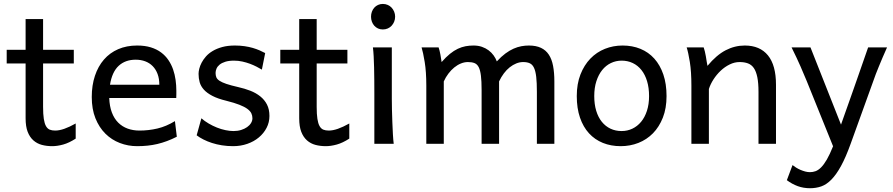

<svg xmlns="http://www.w3.org/2000/svg" viewBox="-20 -743 4613 992"><path d="M14.6 -485.8H112.3V-644.5H202.6V-485.8H361.3V-415H202.6V-190.4Q202.6 -152.8 206.3 -128.9Q210 -105 217.5 -91.6Q225.1 -78.1 236.8 -73.2Q248.5 -68.4 265.1 -68.4Q286.1 -68.4 312.5 -77.6Q338.9 -86.9 371.1 -105V-26.9Q337.4 -4.9 306.6 3.7Q275.9 12.2 250 12.2Q221.2 12.2 196.3 5.6Q171.4 -1 152.6 -17.6Q133.8 -34.2 123 -61.8Q112.3 -89.4 112.3 -131.8V-415H14.6Z M544.4 -236.8Q545.9 -193.8 557.9 -162.1Q569.8 -130.4 590.6 -109.6Q611.3 -88.9 639.4 -78.6Q667.5 -68.4 700.7 -68.4Q748 -68.4 793.5 -79.1Q838.9 -89.8 883.8 -117.2L893.6 -36.6Q867.7 -23.4 842.8 -14.2Q817.9 -4.9 793 1Q768.1 6.8 742.4 9.5Q716.8 12.2 688.5 12.2Q641.6 12.2 599.1 -4.2Q556.6 -20.5 524.4 -52.5Q492.2 -84.5 473.1 -131.8Q454.1 -179.2 454.1 -241.7Q454.1 -302.2 470.5 -351.3Q486.8 -400.4 517.1 -435.3Q547.4 -470.2 590.8 -489Q634.3 -507.8 688.5 -507.8Q728.5 -507.8 759.3 -498.3Q790 -488.8 812.5 -471.9Q835 -455.1 850.1 -432.6Q865.2 -410.2 874.3 -384.3Q883.3 -358.4 887.2 -330.3Q891.1 -302.2 891.1 -274.9V-255.9Q891.1 -243.7 890.6 -236.8ZM681.2 -434.6Q627.4 -434.6 593.3 -403.1Q559.1 -371.6 548.3 -305.2H803.2Q803.2 -336.4 794.2 -360.6Q785.2 -384.8 768.8 -401.4Q752.4 -418 730 -426.3Q707.5 -434.6 681.2 -434.6Z M1333 -383.3Q1320.8 -390.6 1305.2 -398.7Q1289.6 -406.7 1271.2 -413.6Q1252.9 -420.4 1232.2 -425Q1211.4 -429.7 1189 -429.7Q1162.1 -429.7 1143.8 -423.8Q1125.5 -418 1114.5 -408.9Q1103.5 -399.9 1098.6 -388.4Q1093.8 -377 1093.8 -366.2Q1093.8 -353.5 1097.7 -343.8Q1101.6 -334 1114 -325.7Q1126.5 -317.4 1149.4 -309.6Q1172.4 -301.8 1210.9 -293Q1244.1 -285.6 1273.4 -274.2Q1302.7 -262.7 1324.7 -245.1Q1346.7 -227.5 1359.4 -202.9Q1372.1 -178.2 1372.1 -144Q1372.1 -110.8 1357.4 -82.5Q1342.8 -54.2 1317.4 -33Q1292 -11.7 1257.8 0.2Q1223.6 12.2 1184.1 12.2Q1154.3 12.2 1126.7 7.8Q1099.1 3.4 1075 -4.4Q1050.8 -12.2 1030.8 -22.5Q1010.7 -32.7 996.1 -43.9L1020.5 -131.8Q1037.1 -117.2 1057.9 -105Q1078.6 -92.8 1100.6 -84Q1122.6 -75.2 1144.8 -70.6Q1167 -65.9 1186.5 -65.9Q1208 -65.9 1225.8 -71.5Q1243.7 -77.1 1256.6 -86.2Q1269.5 -95.2 1276.9 -107.2Q1284.2 -119.1 1284.2 -131.8Q1284.2 -145.5 1278.6 -157.5Q1272.9 -169.4 1258.1 -180.4Q1243.2 -191.4 1217 -201.7Q1190.9 -211.9 1149.9 -222.2Q1105.5 -232.9 1077.4 -247.6Q1049.3 -262.2 1033.4 -279.8Q1017.6 -297.4 1011.7 -317.9Q1005.9 -338.4 1005.9 -361.3Q1005.9 -372.6 1009.5 -387.7Q1013.2 -402.8 1021.7 -419.2Q1030.3 -435.5 1044.2 -451.4Q1058.1 -467.3 1079.1 -479.7Q1100.1 -492.2 1128.4 -500Q1156.7 -507.8 1193.8 -507.8Q1220.2 -507.8 1243.4 -504.4Q1266.6 -501 1285.9 -495.4Q1305.2 -489.7 1321.3 -482.7Q1337.4 -475.6 1350.1 -468.8Z M1428.2 -485.8H1525.9V-644.5H1616.2V-485.8H1774.9V-415H1616.2V-190.4Q1616.2 -152.8 1619.9 -128.9Q1623.5 -105 1631.1 -91.6Q1638.7 -78.1 1650.4 -73.2Q1662.1 -68.4 1678.7 -68.4Q1699.7 -68.4 1726.1 -77.6Q1752.4 -86.9 1784.7 -105V-26.9Q1751 -4.9 1720.2 3.7Q1689.5 12.2 1663.6 12.2Q1634.8 12.2 1609.9 5.6Q1585 -1 1566.2 -17.6Q1547.4 -34.2 1536.6 -61.8Q1525.9 -89.4 1525.9 -131.8V-415H1428.2Z M1897 -656.7Q1897 -670.4 1901.4 -682.4Q1905.8 -694.3 1913.8 -703.4Q1921.9 -712.4 1933.1 -717.5Q1944.3 -722.7 1958 -722.7Q1971.7 -722.7 1983.4 -717.5Q1995.1 -712.4 2003.4 -703.4Q2011.7 -694.3 2016.6 -682.4Q2021.5 -670.4 2021.5 -656.7Q2021.5 -643.1 2016.6 -631.1Q2011.7 -619.1 2003.4 -610.1Q1995.1 -601.1 1983.4 -595.9Q1971.7 -590.8 1958 -590.8Q1944.3 -590.8 1933.1 -595.9Q1921.9 -601.1 1913.8 -610.1Q1905.8 -619.1 1901.4 -631.1Q1897 -643.1 1897 -656.7ZM2004.4 -231.9Q2004.4 -208.5 2005.1 -176.5Q2005.9 -144.5 2007.1 -111.8Q2008.3 -79.1 2010 -49.3Q2011.7 -19.5 2014.2 0H1914.1V-258.8Q1914.1 -294.4 1913.8 -329.1Q1913.6 -363.8 1912.8 -394.8Q1912.1 -425.8 1910.6 -452.4Q1909.2 -479 1906.7 -498H2004.4Z M2558.6 0H2468.3V-278.3Q2468.3 -323.7 2464.8 -351.8Q2461.4 -379.9 2453.4 -395.8Q2445.3 -411.6 2431.6 -417Q2418 -422.4 2397.5 -422.4Q2379.4 -422.4 2361.3 -415Q2343.3 -407.7 2326.9 -394.3Q2310.5 -380.9 2296.6 -362.5Q2282.7 -344.2 2272.9 -322.3V0H2182.6V-300.3Q2182.6 -372.6 2174.3 -422.6Q2166 -472.7 2158.2 -498H2246.1Q2251.5 -482.4 2255.4 -461.2Q2259.3 -439.9 2261.7 -422.4Q2284.2 -448.2 2304.7 -464.8Q2325.2 -481.4 2345.5 -491Q2365.7 -500.5 2385.7 -504.2Q2405.8 -507.8 2426.8 -507.8Q2450.7 -507.8 2470.2 -501Q2489.7 -494.1 2504.6 -482.9Q2519.5 -471.7 2530.3 -456.8Q2541 -441.9 2546.9 -425.8Q2569.8 -450.7 2591.3 -466.6Q2612.8 -482.4 2633.3 -491.5Q2653.8 -500.5 2673.6 -504.2Q2693.4 -507.8 2712.4 -507.8Q2749.5 -507.8 2774.9 -495.8Q2800.3 -483.9 2815.7 -460.4Q2831.1 -437 2837.6 -402.3Q2844.2 -367.7 2844.2 -322.3V0H2753.9V-268.6Q2753.9 -315.9 2750.5 -345.7Q2747.1 -375.5 2739 -392.6Q2731 -409.7 2717.3 -416Q2703.6 -422.4 2683.1 -422.4Q2665 -422.4 2647.5 -415.3Q2629.9 -408.2 2613.5 -395.3Q2597.2 -382.3 2583.3 -363.8Q2569.3 -345.2 2558.6 -322.3Z M3050.3 -246.6Q3050.3 -204.1 3060.5 -170.4Q3070.8 -136.7 3089.6 -113.5Q3108.4 -90.3 3134.3 -78.1Q3160.2 -65.9 3191.9 -65.9Q3221.2 -65.9 3247.1 -78.1Q3272.9 -90.3 3292.2 -113.5Q3311.5 -136.7 3322.5 -170.4Q3333.5 -204.1 3333.5 -246.6Q3333.5 -289.6 3323.2 -323.5Q3313 -357.4 3294.2 -381.1Q3275.4 -404.8 3249.3 -417.2Q3223.1 -429.7 3191.9 -429.7Q3162.1 -429.7 3136.2 -417.2Q3110.4 -404.8 3091.3 -381.1Q3072.3 -357.4 3061.3 -323.5Q3050.3 -289.6 3050.3 -246.6ZM2960 -246.6Q2960 -309.6 2979 -358.2Q2998 -406.7 3030.3 -440.2Q3062.5 -473.6 3105.5 -490.7Q3148.4 -507.8 3196.8 -507.8Q3247.1 -507.8 3288.8 -490.7Q3330.6 -473.6 3360.6 -440.2Q3390.6 -406.7 3407.2 -358.2Q3423.8 -309.6 3423.8 -246.6Q3423.8 -183.6 3404.8 -135.3Q3385.7 -86.9 3353.5 -54.2Q3321.3 -21.5 3278.3 -4.6Q3235.4 12.2 3187 12.2Q3136.7 12.2 3095 -4.6Q3053.2 -21.5 3023.2 -54.2Q2993.2 -86.9 2976.6 -135.3Q2960 -183.6 2960 -246.6Z M3898.9 0V-268.6Q3898.9 -314.5 3892.8 -344.2Q3886.7 -374 3874.8 -391.4Q3862.8 -408.7 3844.5 -415.5Q3826.2 -422.4 3801.3 -422.4Q3774.9 -422.4 3749.8 -409.9Q3724.6 -397.5 3703.6 -377.7Q3682.6 -357.9 3666.5 -333Q3650.4 -308.1 3642.6 -283.2V0H3552.2V-300.3Q3552.2 -372.6 3544.2 -422.6Q3536.1 -472.7 3527.8 -498H3615.7Q3618.7 -490.2 3621.6 -477.8Q3624.5 -465.3 3627 -451.7Q3629.4 -438 3631.3 -424.8L3635.3 -402.8Q3681.6 -458.5 3729 -483.2Q3776.4 -507.8 3828.1 -507.8Q3906.2 -507.8 3947.8 -456.8Q3989.3 -405.8 3989.3 -305.2V0Z M4375 0Q4349.6 70.3 4325.2 114.7Q4300.8 159.2 4275.6 184.8Q4250.5 210.4 4223.4 220Q4196.3 229.5 4165 229.5Q4131.3 229.5 4101.8 218.8Q4072.3 208 4045.4 188L4074.7 109.9Q4082.5 116.2 4093 122.8Q4103.5 129.4 4115.5 134.5Q4127.4 139.6 4140.1 143.1Q4152.8 146.5 4165 146.5Q4179.7 146.5 4193.8 141.4Q4208 136.2 4222.4 121.8Q4236.8 107.4 4252 81.3Q4267.1 55.2 4284.2 12.7L4147.9 -324.7Q4134.3 -357.9 4116.2 -399.4Q4098.1 -440.9 4069.8 -498H4167.5L4325.2 -99.1Q4334.5 -125.5 4345.5 -156.5Q4356.4 -187.5 4368.2 -220.5Q4379.9 -253.4 4391.6 -286.9Q4403.3 -320.3 4414.1 -351.1Q4439.5 -423.3 4465.3 -498H4563Q4550.3 -469.7 4540 -445.6Q4529.8 -421.4 4521 -400.1Q4512.2 -378.9 4505.1 -360.4Q4498 -341.8 4492.2 -324.7Z"/></svg>

Font: Andika FrenchTight
Style: Regular
Weight: 400
Designer: Victor Gaultney, Annie Olsen, Julie Remington, Don Collingsworth, Eric Hays, Becca Hirsbrunner
Foundry: SIL International
Version: Version 5.000 ; Dig1 Dig4Opn Dig7 LnSpcTght